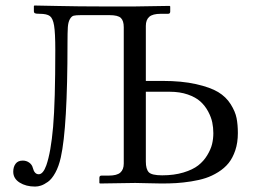

<svg xmlns="http://www.w3.org/2000/svg" viewBox="-20 -668 924 700"><path d="M431.2 -71.8V-568.8Q431.2 -592.3 420.7 -602.5Q410.2 -612.8 379.4 -612.8H274.9Q256.8 -612.8 248.8 -610.8Q240.7 -608.9 234.6 -597.9Q228.5 -586.9 227.3 -568.4Q226.1 -549.8 226.1 -511.7Q226.1 -203.1 201.7 -94.2Q194.3 -61 181.6 -38.1Q168.9 -15.1 154.8 -5.1Q140.6 4.9 129.6 8.5Q118.7 12.2 107.9 12.2Q74.7 12.2 51.5 -2.4Q28.3 -17.1 28.3 -42Q28.3 -59.6 36.9 -71Q45.4 -82.5 63 -82.5Q76.2 -82.5 86.4 -75.2Q96.7 -67.9 99.6 -56.2Q105.5 -32.7 121.1 -32.7Q137.2 -32.7 148.9 -65.4Q165.5 -112.8 173.6 -205.3Q181.6 -297.9 181.6 -485.4Q181.6 -548.3 177.2 -574.7Q172.9 -601.1 161.9 -609.4Q150.9 -617.7 124.5 -617.7Q111.3 -617.7 107.4 -619.6Q103.5 -621.6 103.5 -627.9V-645.5L105 -647.9Q115.7 -647.9 192.1 -646.2Q268.6 -644.5 348.6 -644.5H473.1Q497.6 -644.5 534.9 -645.5Q572.3 -646.5 598.6 -646.5L600.6 -644.5V-626Q600.6 -617.7 592.8 -617.7H566.4Q536.6 -617.7 524.2 -606.7Q511.7 -595.7 511.7 -573.7V-373H572.3Q643.1 -373 694.8 -361.3Q746.6 -349.6 775.4 -332.3Q804.2 -314.9 821 -288.1Q837.9 -261.2 842.5 -237.3Q847.2 -213.4 847.2 -182.6Q847.2 -147.9 837.9 -120.1Q828.6 -92.3 813.5 -73.5Q798.3 -54.7 775.6 -40.5Q752.9 -26.4 729.7 -18.8Q706.5 -11.2 677 -6.6Q647.5 -2 623 -0.5Q598.6 1 569.3 1Q550.3 1 518.6 0Q486.8 -1 473.1 -1L344.2 1L342.3 -1V-19.5Q342.3 -27.8 350.1 -27.8H376.5Q406.2 -27.8 418.7 -38.8Q431.2 -49.8 431.2 -71.8ZM511.7 -333.5V-79.1Q511.7 -51.3 522.5 -40Q533.2 -28.8 571.3 -28.8Q614.7 -28.8 648.7 -39.1Q682.6 -49.3 702.6 -64.9Q722.7 -80.6 735.6 -102.1Q748.5 -123.5 753.2 -142.8Q757.8 -162.1 757.8 -182.6Q757.8 -202.6 753.9 -221.7Q750 -240.7 738.8 -261.7Q727.5 -282.7 710.4 -298.1Q693.4 -313.5 664.6 -323.5Q635.7 -333.5 599.1 -333.5Z"/></svg>

Font: Libertinage
Style: b
Weight: 400
Designer: OSP
Foundry: OSP
Version: Version 1.0; 2008; OFL relea